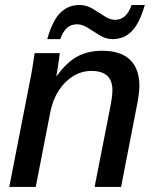

<svg xmlns="http://www.w3.org/2000/svg" viewBox="-20 -738 614 758"><path d="M178.7 -295.9 121.1 0H16.6L97.7 -415.5Q102.5 -437.5 107.2 -465.6Q111.8 -493.7 116.7 -528.3H215.8Q215.8 -524.9 213.4 -507.6Q210.9 -490.2 208 -470.2Q205.1 -450.2 202.6 -438H204.1Q243.2 -492.2 285.2 -514.9Q327.1 -537.6 383.8 -537.6Q456.5 -537.6 493.4 -502Q530.3 -466.3 530.3 -398.9Q530.3 -384.3 527.3 -362.1Q524.4 -339.8 520 -318.8L458 0H353.5L413.6 -306.6Q423.8 -356.4 423.8 -382.3Q423.8 -458 340.8 -458Q302.7 -458 269.3 -437.7Q235.8 -417.5 212.2 -381.1Q188.5 -344.7 178.7 -295.9ZM424.3 -583.5Q398.4 -583.5 374 -598.4Q349.6 -613.3 327.4 -627.7Q305.2 -642.1 284.2 -642.1Q260.7 -642.1 244.9 -628.2Q229 -614.3 217.8 -583.5H166.5Q188 -658.7 219 -688.5Q250 -718.3 293.9 -718.3Q320.8 -718.3 345 -703.9Q369.1 -689.5 391.6 -674.6Q414.1 -659.7 433.6 -659.7Q457 -659.7 473.1 -674.1Q489.3 -688.5 499.5 -718.3H551.8Q536.1 -665 517.6 -636.7Q501 -610.8 478 -597.2Q455.1 -583.5 424.3 -583.5Z"/></svg>

Font: Arimo Medium
Style: Italic
Weight: 500
Italic angle: -12°
Designer: Steve Matteson
Foundry: Monotype Imaging Inc.
Version: Version 1.33